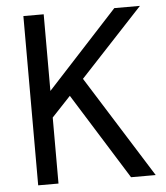

<svg xmlns="http://www.w3.org/2000/svg" viewBox="-51 -746 685 791"><g transform="rotate(-5 291.5 -350.0)"><path d="M75 0V-700H159V-383L451 -700H557L297 -421L561 0H459L237 -356L159 -273V0Z"/></g></svg>

Font: DM Sans 17pt
Style: Regular
Weight: 400
Version: Version 4.004;gftools[0.9.30]